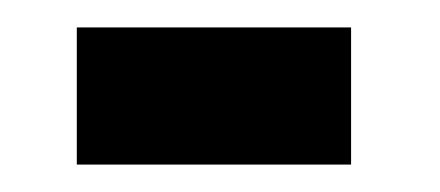

<svg xmlns="http://www.w3.org/2000/svg" viewBox="-20 -420 321 140"><path d="M36 -400H236V-300H36Z"/></svg>

Font: Bebas Neue Bold
Style: Regular
Weight: 700
Designer: Ryoichi Tsunekawa & LGV (GE)
Foundry: Free Software Foundation, Inc.
Version: Version 1.003 August 13, 2016